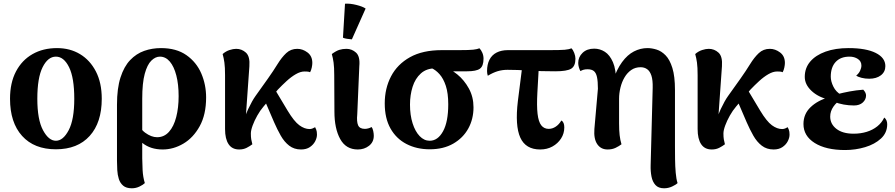

<svg xmlns="http://www.w3.org/2000/svg" viewBox="-20 -790 4818 1034"><path d="M281 14Q164 14 99 -58Q34 -130 34 -258Q34 -344 66 -405Q98 -466 155 -498.5Q212 -531 287 -531Q357 -531 411 -498.5Q465 -466 496.5 -405Q528 -344 528 -258Q528 -130 463 -58Q398 14 281 14ZM281 -32Q320 -32 350 -89Q380 -146 380 -258Q380 -371 352 -428Q324 -485 281 -485Q238 -485 209.5 -428Q181 -371 181 -258Q181 -146 211.5 -89Q242 -32 281 -32Z M690 224Q660 224 643.5 210Q627 196 620 174Q613 152 611.5 126Q610 100 610 76V-226Q610 -314 629 -373Q648 -432 681 -466.5Q714 -501 756.5 -516Q799 -531 847 -531Q930 -531 984 -493Q1038 -455 1064 -394.5Q1090 -334 1090 -265Q1090 -173 1055.5 -110.5Q1021 -48 967.5 -16.5Q914 15 856 15Q791 15 747.5 -19.5Q704 -54 668 -109L706 -164Q728 -100 761.5 -75.5Q795 -51 826 -51Q864 -51 890 -80Q916 -109 929 -159.5Q942 -210 942 -272Q942 -336 929.5 -384Q917 -432 894.5 -458.5Q872 -485 841 -485Q817 -485 795 -463.5Q773 -442 759.5 -392.5Q746 -343 746 -258V63Q746 87 748 125.5Q750 164 760 196Q751 205 731.5 214.5Q712 224 690 224Z M1268 15Q1230 15 1211 -13.5Q1192 -42 1192 -95V-385Q1192 -428 1188.5 -453Q1185 -478 1179 -499Q1196 -514 1216 -520.5Q1236 -527 1252 -527Q1282 -527 1304.5 -506.5Q1327 -486 1323 -433L1299 -93L1287 -105Q1295 -157 1316.5 -202.5Q1338 -248 1356 -273L1423 -367Q1452 -408 1474.5 -444.5Q1497 -481 1521.5 -504Q1546 -527 1581 -527Q1610 -527 1636 -507.5Q1662 -488 1662 -451Q1662 -441 1659 -426.5Q1656 -412 1650 -401Q1643 -404 1635.5 -404.5Q1628 -405 1620 -405Q1598 -405 1573 -390.5Q1548 -376 1523.5 -353.5Q1499 -331 1477 -308L1399 -216Q1381 -195 1365.5 -167.5Q1350 -140 1340.5 -114Q1331 -88 1331 -71Q1331 -52 1333 -40Q1335 -28 1339 -13Q1326 -3 1308.5 6Q1291 15 1268 15ZM1601 15Q1564 15 1537.5 -5.5Q1511 -26 1492 -59.5Q1473 -93 1456 -132L1389 -288L1438 -346L1529 -194Q1564 -136 1592 -115.5Q1620 -95 1647 -95Q1656 -95 1664 -98.5Q1672 -102 1677 -105Q1679 -102 1683 -92Q1687 -82 1687 -65Q1687 -48 1677.5 -29.5Q1668 -11 1649 2Q1630 15 1601 15Z M1907 15Q1843 15 1812 -41.5Q1781 -98 1781 -189L1780 -385Q1780 -428 1776.5 -453Q1773 -478 1767 -499Q1790 -516 1807.5 -521.5Q1825 -527 1846 -527Q1875 -527 1897.5 -506.5Q1920 -486 1915 -433L1904 -175Q1900 -135 1908.5 -115.5Q1917 -96 1945 -96Q1953 -96 1963 -98.5Q1973 -101 1981 -106Q1987 -99 1990 -84.5Q1993 -70 1993 -59Q1993 -25 1967.5 -5Q1942 15 1907 15ZM1875 -578Q1863 -579 1849 -581Q1835 -583 1827 -587L1838 -770Q1865 -772 1899 -763.5Q1933 -755 1949 -744Z M2294 14Q2224 14 2169 -14.5Q2114 -43 2083 -98Q2052 -153 2052 -233Q2052 -314 2086 -379Q2120 -444 2188 -482Q2256 -520 2359 -520H2452Q2507 -520 2529 -522.5Q2551 -525 2562 -530Q2571 -521 2577.5 -506Q2584 -491 2584 -474Q2584 -434 2564.5 -420Q2545 -406 2495 -406H2372L2325 -422Q2277 -422 2246.5 -394.5Q2216 -367 2202 -322.5Q2188 -278 2188 -227Q2188 -170 2202 -126Q2216 -82 2240 -57Q2264 -32 2294 -32Q2338 -32 2366 -83Q2394 -134 2394 -228Q2394 -288 2381 -327.5Q2368 -367 2347 -390.5Q2326 -414 2302 -424L2366 -430Q2405 -420 2442.5 -389.5Q2480 -359 2505 -313.5Q2530 -268 2530 -212Q2530 -149 2502 -98Q2474 -47 2421 -16.5Q2368 14 2294 14Z M2889 15Q2811 15 2782 -49Q2753 -113 2769 -246L2795 -451H2883L2874 -292Q2870 -220 2875 -177Q2880 -134 2895 -115Q2910 -96 2935 -96Q2955 -96 2973 -108Q2991 -120 3003 -141Q3011 -137 3015 -127.5Q3019 -118 3019 -104Q3019 -71 3001.5 -44Q2984 -17 2955 -1Q2926 15 2889 15ZM2607 -382Q2603 -394 2603 -407Q2603 -443 2616 -468.5Q2629 -494 2654.5 -507Q2680 -520 2715 -520H2937Q2997 -520 3021 -522Q3045 -524 3057 -530Q3066 -522 3072.5 -505Q3079 -488 3079 -474Q3079 -434 3056 -420Q3033 -406 2970 -406Q2891 -406 2828.5 -410Q2766 -414 2713 -414Q2685 -414 2660 -406.5Q2635 -399 2607 -382Z M3556 224Q3526 224 3510 206.5Q3494 189 3488.5 160.5Q3483 132 3484 100L3495 -317Q3496 -359 3488 -383Q3480 -407 3465 -417.5Q3450 -428 3430 -428Q3401 -428 3379.5 -413Q3358 -398 3343.5 -373.5Q3329 -349 3321.5 -318.5Q3314 -288 3314 -258V-126Q3314 -88 3317 -62Q3320 -36 3327 -13Q3314 -3 3295.5 6Q3277 15 3252 15Q3216 15 3196.5 -13.5Q3177 -42 3181 -95L3200 -312Q3200 -352 3195 -375Q3190 -398 3178 -407.5Q3166 -417 3144 -417Q3132 -417 3123 -414.5Q3114 -412 3106 -407Q3101 -415 3097.5 -427.5Q3094 -440 3094 -451Q3094 -483 3117.5 -505.5Q3141 -528 3180 -528Q3211 -528 3237.5 -511Q3264 -494 3281 -455Q3298 -416 3298 -348L3280 -353Q3301 -416 3330 -455.5Q3359 -495 3394 -513Q3429 -531 3467 -531Q3490 -531 3516 -523Q3542 -515 3564.5 -492Q3587 -469 3601 -424Q3615 -379 3615 -305V-3Q3615 29 3615.5 67.5Q3616 106 3619 140.5Q3622 175 3629 196Q3620 205 3599.5 214.5Q3579 224 3556 224Z M3813 15Q3775 15 3756 -13.5Q3737 -42 3737 -95V-385Q3737 -428 3733.5 -453Q3730 -478 3724 -499Q3741 -514 3761 -520.5Q3781 -527 3797 -527Q3827 -527 3849.5 -506.5Q3872 -486 3868 -433L3844 -93L3832 -105Q3840 -157 3861.5 -202.5Q3883 -248 3901 -273L3968 -367Q3997 -408 4019.5 -444.5Q4042 -481 4066.5 -504Q4091 -527 4126 -527Q4155 -527 4181 -507.5Q4207 -488 4207 -451Q4207 -441 4204 -426.5Q4201 -412 4195 -401Q4188 -404 4180.5 -404.5Q4173 -405 4165 -405Q4143 -405 4118 -390.5Q4093 -376 4068.5 -353.5Q4044 -331 4022 -308L3944 -216Q3926 -195 3910.5 -167.5Q3895 -140 3885.5 -114Q3876 -88 3876 -71Q3876 -52 3878 -40Q3880 -28 3884 -13Q3871 -3 3853.5 6Q3836 15 3813 15ZM4146 15Q4109 15 4082.5 -5.5Q4056 -26 4037 -59.5Q4018 -93 4001 -132L3934 -288L3983 -346L4074 -194Q4109 -136 4137 -115.5Q4165 -95 4192 -95Q4201 -95 4209 -98.5Q4217 -102 4222 -105Q4224 -102 4228 -92Q4232 -82 4232 -65Q4232 -48 4222.5 -29.5Q4213 -11 4194 2Q4175 15 4146 15Z M4531 18Q4428 18 4367.5 -20Q4307 -58 4307 -122Q4307 -176 4345 -212.5Q4383 -249 4443 -266L4442 -254Q4386 -267 4350 -301Q4314 -335 4314 -376Q4314 -424 4343.5 -458.5Q4373 -493 4426 -512Q4479 -531 4550 -531Q4644 -531 4696 -505Q4748 -479 4748 -434Q4748 -403 4724 -384.5Q4700 -366 4661 -366Q4639 -366 4619.5 -371Q4600 -376 4591 -383Q4605 -394 4612 -409Q4619 -424 4619 -437Q4619 -460 4600 -472.5Q4581 -485 4555 -485Q4507 -485 4480.5 -456.5Q4454 -428 4454 -377Q4454 -352 4468 -323.5Q4482 -295 4510 -279L4508 -251Q4486 -241 4468.5 -216Q4451 -191 4451 -162Q4451 -122 4484.5 -96Q4518 -70 4577 -70Q4615 -70 4647.5 -80Q4680 -90 4704.5 -109.5Q4729 -129 4742 -157Q4750 -151 4754 -141.5Q4758 -132 4758 -121Q4758 -75 4724.5 -44Q4691 -13 4639 2.5Q4587 18 4531 18ZM4579 -222Q4551 -222 4523.5 -227Q4496 -232 4471 -242L4490 -283Q4521 -291 4555.5 -297.5Q4590 -304 4629 -307Q4644 -291 4644 -276Q4644 -254 4626.5 -238Q4609 -222 4579 -222Z"/></svg>

Font: Arima Thin
Style: Bold
Weight: 700
Version: Version 1.100